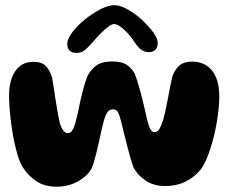

<svg xmlns="http://www.w3.org/2000/svg" viewBox="-20 -717 895 742"><path d="M198 4.5Q153.5 4.5 122 -15.8Q90.5 -36 68.5 -70Q58.5 -85.5 50.2 -111Q42 -136.5 35.5 -167.2Q29 -198 24.5 -230.5Q20 -263 17.5 -293.8Q15 -324.5 15 -348.5Q15 -385.5 25.2 -414.8Q35.5 -444 56.5 -461Q77.5 -478 109 -478Q141.5 -478 157.2 -461.8Q173 -445.5 181.5 -416Q184 -402.5 186.8 -384.2Q189.5 -366 192.5 -346Q195.5 -326 198.8 -306.5Q202 -287 205.2 -270.2Q208.5 -253.5 211 -242.5Q215.5 -225.5 223.5 -214Q231.5 -202.5 243 -202.5Q253 -202.5 260.2 -214.8Q267.5 -227 272 -245Q277 -263.5 281.8 -286.2Q286.5 -309 292 -333.2Q297.5 -357.5 304 -380.8Q310.5 -404 318 -423Q330 -447.5 351.8 -463.5Q373.5 -479.5 414 -479.5Q451 -479.5 470.5 -466Q490 -452.5 500.5 -432.5Q505.5 -420 511.2 -402Q517 -384 522.5 -363.2Q528 -342.5 533 -322Q538 -301.5 542 -283.8Q546 -266 548.5 -254.5Q553.5 -233.5 560 -220Q566.5 -206.5 576.5 -206.5Q589 -206.5 596 -218.2Q603 -230 609 -249.5Q613.5 -263 618.2 -284.2Q623 -305.5 627.8 -330.5Q632.5 -355.5 637.2 -380Q642 -404.5 647 -424Q657 -450.5 674.5 -464.8Q692 -479 722.5 -479Q743 -479 761.8 -472Q780.5 -465 795.2 -449.2Q810 -433.5 818.8 -407.2Q827.5 -381 827.5 -342.5Q827.5 -320.5 824.8 -295.2Q822 -270 817.5 -243.2Q813 -216.5 806.5 -190.2Q800 -164 792.2 -140.2Q784.5 -116.5 775.8 -97.2Q767 -78 758 -65Q732.5 -32.5 697.2 -15.2Q662 2 617.5 2Q573.5 2 541.5 -20Q509.5 -42 495.5 -71Q488.5 -90.5 482 -114Q475.5 -137.5 469.2 -162Q463 -186.5 457.5 -208.8Q452 -231 448 -247.5Q443.5 -267.5 437.2 -281Q431 -294.5 416.5 -294.5Q400.5 -294.5 392.5 -279.5Q384.5 -264.5 380 -245.5Q376.5 -233 372.5 -214.8Q368.5 -196.5 364 -175.8Q359.5 -155 354.5 -134.5Q349.5 -114 344.5 -96.2Q339.5 -78.5 334 -66.5Q319.5 -38 282.5 -16.8Q245.5 4.5 198 4.5ZM275.5 -512.5Q240 -512.5 240 -548Q240 -566.5 259 -591.8Q278 -617 307.2 -641Q336.5 -665 367.5 -681Q398.5 -697 422.5 -697Q444 -697 472.8 -681Q501.5 -665 528 -640.8Q554.5 -616.5 572 -592.2Q589.5 -568 589.5 -551Q589.5 -534.5 580.5 -525Q571.5 -515.5 556 -515.5Q535 -515.5 522 -527.8Q509 -540 494 -562.5Q485 -576.5 471.5 -590.8Q458 -605 444.5 -614.5Q431 -624 421 -624Q412 -624 397.8 -613.2Q383.5 -602.5 368 -586.8Q352.5 -571 340 -556Q322.5 -535.5 308.8 -524Q295 -512.5 275.5 -512.5Z"/></svg>

Font: Gluten SemiBold
Style: Regular
Weight: 600
Designer: Tyler Finck
Foundry: Etcetera Type Company
Version: Version 1.300